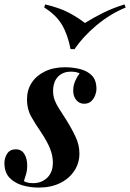

<svg xmlns="http://www.w3.org/2000/svg" viewBox="-39 -834 588 868"><path d="M69 -15Q77 -11 86 -8.5Q95 -6 111 -6Q149 -6 174.5 -30.5Q200 -55 200 -99Q200 -131 186.5 -164Q173 -197 146 -237Q122 -272 102.5 -306Q83 -340 83 -384Q83 -427 104 -459.5Q125 -492 164 -511Q203 -530 255 -530Q289 -530 322 -522Q355 -514 376 -493Q397 -472 397 -432Q397 -418 391 -402.5Q385 -387 373 -376Q361 -365 341 -365Q320 -365 306 -381.5Q292 -398 292 -424Q292 -447 300.5 -467Q309 -487 321 -502Q307 -510 281 -510Q245 -510 223 -487Q201 -464 201 -422Q201 -400 208.5 -380.5Q216 -361 229.5 -340.5Q243 -320 260 -293Q288 -248 304 -212.5Q320 -177 320 -140Q320 -96 296.5 -61Q273 -26 232 -6Q191 14 136 14Q97 14 61.5 3.5Q26 -7 3.5 -31Q-19 -55 -19 -97Q-19 -120 -6.5 -139.5Q6 -159 32 -159Q58 -159 71 -138Q84 -117 84 -86Q84 -64 78.5 -45.5Q73 -27 69 -15ZM345 -730Q381 -753 427.5 -776Q474 -799 524 -814L529 -800Q457 -770 396 -718.5Q335 -667 298 -612H280Q267 -679 240.5 -723Q214 -767 161 -800L165 -814Q229 -799 269.5 -778Q310 -757 345 -730Z"/></svg>

Font: Playfair Display SemiBold
Style: Italic
Weight: 600
Italic angle: -14°
Designer: Claus Eggers Sørensen
Foundry: Claus Eggers Sørensen
Version: Version 1.203